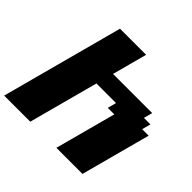

<svg xmlns="http://www.w3.org/2000/svg" viewBox="-208 -1088 1300 1300"><g transform="rotate(45 442.0 -437.5)"><path d="M500 0H750Q772 -83 816.7 -250Q861.3 -417 883.8 -500H821.3L838.4 -562.5H775.9L792.5 -625H417.5Q428.7 -667 450.9 -750Q473.1 -833 484.4 -875H234.4Q195.3 -729 117.2 -437.5Q39.1 -146 0 0H250Q272 -83 316.7 -250Q361.3 -417 383.8 -500H571.3L554.7 -437.5H617.2Z"/></g></svg>

Font: Faithful 32x
Style: BoldOblique
Weight: 400
Foundry: Faithful Resource Pack
Version: Version 1.0; January 27, 2023